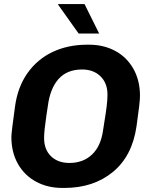

<svg xmlns="http://www.w3.org/2000/svg" viewBox="-20 -915 748 945"><path d="M286 10Q215 10 158 -20.5Q101 -51 68.5 -108Q36 -165 36 -241Q36 -263 54 -391Q67 -487 115.5 -555.5Q164 -624 239.5 -659.5Q315 -695 409 -695H419Q490 -695 547 -664.5Q604 -634 636.5 -576.5Q669 -519 669 -443Q669 -411 652 -294Q631 -147 535.5 -68.5Q440 10 297 10ZM487 -272 494 -317Q501 -359 505 -391.5Q509 -424 509 -449Q509 -506 474.5 -539.5Q440 -573 384 -573Q310 -573 268 -526Q226 -479 215 -390Q215 -388 208 -344Q203 -309 200 -282Q197 -255 197 -236Q197 -179 231 -146Q265 -113 322 -113Q389 -113 432.5 -154Q476 -195 487 -272ZM468 -750H367L266 -892L267 -895H396Z"/></svg>

Font: Chivo
Style: Bold Italic
Weight: 700
Italic angle: -8.05°
Designer: Hector Gatti
Foundry: Omnibus-Type
Version: Version 1.007